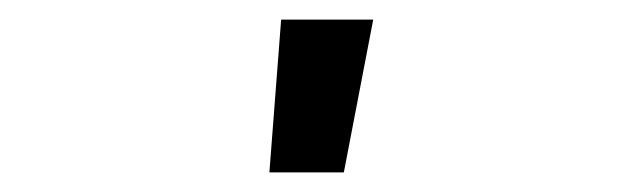

<svg xmlns="http://www.w3.org/2000/svg" viewBox="-20 -776 640 196"><path d="M255 -600 267 -756H361L331 -600Z"/></svg>

Font: Iosevka Medium Extended
Style: Regular
Weight: 500
Width: 7
Monospace: yes
Designer: Belleve Invis
Foundry: Belleve Invis
Version: Version 32.5.0; ttfautohint (v1.8.4)